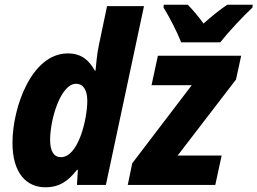

<svg xmlns="http://www.w3.org/2000/svg" viewBox="-20 -786 1094 816"><path d="M750 -606H916C948 -647 1013 -717 1053 -754L1054 -766H946C913 -744 880 -717 845 -686C825 -714 797 -747 778 -766H676L675 -754C700 -714 733 -650 750 -606ZM173 10C236 10 272 -20 307 -64H311L307 0H430L592 -760H435L400 -593C392 -558 388 -505 386 -486H383C358 -531 325 -559 268 -559C114 -559 33 -329 33 -179C33 -47 95 10 173 10ZM523 0H895L922 -125H735L983 -448L1005 -549H651L624 -424H795L542 -92ZM239 -118C209 -118 193 -143 193 -191C193 -282 239 -430 303 -430C334 -430 351 -403 351 -358C351 -279 313 -118 239 -118Z"/></svg>

Font: Noto Sans SemiCondensed ExtraBold
Style: Italic
Weight: 800
Width: 4
Italic angle: -12°
Designer: Monotype Design Team
Foundry: Monotype Imaging Inc.
Version: Version 2.013